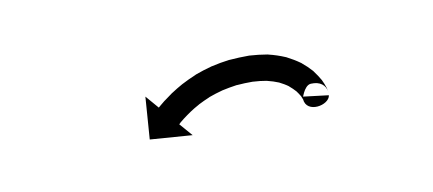

<svg xmlns="http://www.w3.org/2000/svg" viewBox="-26 -293 329 146"><g transform="rotate(-10 139.0 -220.0)"><path d="M203 -206.3C203.9 -194.7 222 -198.2 222.9 -205.8L203.1 -208.2C202.6 -204.6 205.1 -216.5 210.9 -216.8C218.2 -217.2 222.1 -213.6 222.9 -208.5C222.9 -208.2 223 -207.6 223 -207.8C223 -207.8 223 -208 222.9 -208.1C222.9 -208.2 222.9 -208.3 222.9 -208.3C222.8 -209.4 222.5 -210.4 222.3 -211.4C222.3 -211.4 222.2 -211.6 222.2 -211.7C222.2 -211.9 222.1 -212 222.1 -212C221.5 -214 220.7 -215.8 219.8 -217.7C219.8 -217.7 219.7 -217.8 219.7 -218C219.6 -218.1 219.5 -218.3 219.5 -218.3C218.1 -220.8 216.5 -223.1 214.8 -225.4C214.8 -225.4 214.7 -225.5 214.6 -225.7C214.5 -225.8 214.4 -226 214.4 -226C212.1 -228.6 209.6 -231 206.9 -233.2C206.9 -233.2 206.8 -233.3 206.6 -233.5C206.5 -233.6 206.3 -233.7 206.3 -233.7C203.1 -236 199.7 -238 196.2 -239.8C196.2 -239.8 196 -239.9 195.8 -240C195.7 -240.1 195.5 -240.1 195.5 -240.1C191.5 -241.8 187.3 -243.2 183.1 -244.2C183.1 -244.2 182.9 -244.3 182.8 -244.3C182.6 -244.3 182.4 -244.4 182.4 -244.4C177.8 -245.2 173.2 -245.7 168.5 -246C168.5 -246 168.4 -246 168.2 -246C168.1 -246 168 -246 168 -246C163.1 -246 158.2 -245.8 153.3 -245.4C153.3 -245.4 153.2 -245.4 153 -245.4C152.9 -245.4 152.8 -245.4 152.8 -245.4C148.2 -244.8 143.5 -244 138.9 -242.9C138.9 -242.9 138.8 -242.9 138.7 -242.9C138.6 -242.9 138.5 -242.8 138.5 -242.8C134.2 -241.7 130.1 -240.3 125.9 -238.8C125.9 -238.8 125.8 -238.8 125.8 -238.7C125.7 -238.7 125.6 -238.6 125.6 -238.6C121.9 -237.1 118.4 -235.4 114.9 -233.6C114.9 -233.6 114.8 -233.6 114.7 -233.5C114.6 -233.5 114.5 -233.4 114.5 -233.4C111.6 -231.8 108.8 -230.1 105.9 -228.2C105.9 -228.2 105.9 -228.2 105.8 -228.2C105.8 -228.1 105.7 -228.1 105.7 -228.1C103.6 -226.6 101.5 -225.1 99.4 -223.5C99.4 -223.5 99.3 -223.5 99.3 -223.4C99.3 -223.4 99.2 -223.4 99.2 -223.4C97.9 -222.3 96.6 -221.3 95.3 -220.2C95.3 -220.2 95.3 -220.2 95.3 -220.2C95.3 -220.1 95.2 -220.1 95.2 -220.1C94.8 -219.7 94.3 -219.4 93.9 -219L85.3 -229L82.9 -196.3L115.6 -193.9L107 -203.8C107.4 -204.2 107.8 -204.6 108.2 -204.9C108.2 -204.9 108.2 -204.9 108.2 -204.9C108.2 -204.9 108.1 -204.9 108.1 -204.9C109.3 -205.8 110.5 -206.8 111.6 -207.7C111.6 -207.7 111.6 -207.7 111.6 -207.6C111.5 -207.6 111.5 -207.6 111.5 -207.6C113.3 -209 115.2 -210.3 117.1 -211.6C117.1 -211.6 117 -211.6 117 -211.6C116.9 -211.5 116.9 -211.5 116.9 -211.5C119.3 -213.1 121.8 -214.6 124.4 -216C124.4 -216 124.3 -216 124.2 -216C124.2 -215.9 124.1 -215.9 124.1 -215.9C127.1 -217.4 130.2 -218.9 133.4 -220.2C133.4 -220.2 133.3 -220.2 133.2 -220.1C133.1 -220.1 133 -220.1 133 -220.1C136.5 -221.4 140.1 -222.5 143.8 -223.5C143.8 -223.5 143.6 -223.5 143.5 -223.5C143.4 -223.5 143.3 -223.4 143.3 -223.4C147.3 -224.3 151.3 -225 155.4 -225.6C155.4 -225.6 155.3 -225.5 155.2 -225.5C155 -225.5 154.9 -225.5 154.9 -225.5C159.2 -225.9 163.6 -226 167.9 -226C167.9 -226 167.8 -226 167.6 -226C167.5 -226 167.4 -226 167.4 -226C171.2 -225.8 175.1 -225.4 178.9 -224.7C178.9 -224.7 178.7 -224.7 178.5 -224.8C178.4 -224.8 178.2 -224.8 178.2 -224.8C181.5 -224 184.7 -223 187.8 -221.7C187.8 -221.7 187.7 -221.7 187.5 -221.8C187.3 -221.9 187.1 -222 187.1 -222C189.7 -220.7 192.3 -219.2 194.6 -217.5C194.6 -217.5 194.5 -217.6 194.3 -217.7C194.2 -217.8 194 -217.9 194 -217.9C195.9 -216.3 197.7 -214.6 199.3 -212.8C199.3 -212.8 199.2 -212.9 199.1 -213.1C199 -213.2 198.9 -213.3 198.9 -213.3C200 -211.8 201.1 -210.2 202.1 -208.5C202.1 -208.5 202 -208.7 201.9 -208.8C201.8 -209 201.8 -209.1 201.8 -209.1C202.2 -208.1 202.7 -207 203.1 -205.9C203.1 -205.9 203 -206 203 -206.2C202.9 -206.4 202.9 -206.5 202.9 -206.5C203 -206.3 203 -206.1 203.1 -205.9C203.1 -205.9 203.1 -206 203 -206.1C203 -206.2 203 -206.3 203 -206.3Z"/></g></svg>

Font: FRB American Cursive Just Arrows
Style: Bold Italic
Weight: 700
Italic angle: -25°
Version: Version 2.0;Modular Font Editor K font №1